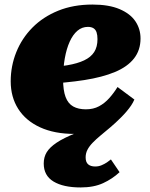

<svg xmlns="http://www.w3.org/2000/svg" viewBox="-20 -574 657 843"><path d="M357 -94Q390 -94 415 -107.5Q440 -121 460 -143.5Q480 -166 496 -192L570 -137Q564 -123 555.5 -110.5Q547 -98 536 -85Q525 -72 511 -58Q487 -34 464.5 -15Q442 4 422 20.5Q402 37 387 52.5Q372 68 364 83.5Q356 99 356 117Q356 138 367 147.5Q378 157 398 157Q413 157 426 151.5Q439 146 449.5 139Q460 132 467 126L505 182Q474 211 433 230Q392 249 334 249Q258 249 215 223Q172 197 172 144Q172 116 185 94.5Q198 73 228.5 52.5Q259 32 312.5 10.5Q366 -11 447 -36L444 -14Q416 0 382.5 7Q349 14 308 14Q219 14 156 -15Q93 -44 60 -96Q27 -148 27 -217Q27 -284 51.5 -345Q76 -406 122.5 -453Q169 -500 235.5 -527Q302 -554 386 -554Q458 -554 505 -534Q552 -514 574.5 -480.5Q597 -447 597 -405Q597 -354 568.5 -317.5Q540 -281 485 -258Q430 -235 350.5 -222.5Q271 -210 168 -205L171 -278Q231 -280 275.5 -287.5Q320 -295 349.5 -309Q379 -323 393.5 -345.5Q408 -368 408 -402Q408 -420 404 -432Q400 -444 390.5 -450Q381 -456 366 -456Q340 -456 320 -439Q300 -422 286 -391Q272 -360 264.5 -318Q257 -276 257 -226Q257 -177 268 -148Q279 -119 301.5 -106.5Q324 -94 357 -94Z"/></svg>

Font: Roboto Serif 20pt Black
Style: Italic
Weight: 900
Italic angle: -10°
Version: Version 1.008